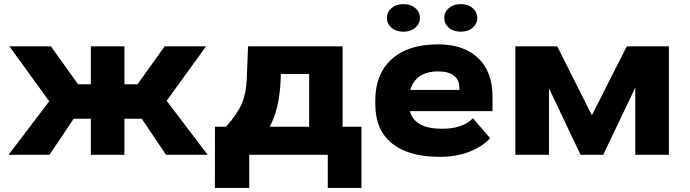

<svg xmlns="http://www.w3.org/2000/svg" viewBox="-20 -754 3360 935"><path d="M220.7 0H21.5L219.7 -260.7L25.9 -528.3H228L359.9 -343.8H422.4V-528.3H585.9V-343.8H649.9L781.7 -528.3H983.4L791.5 -263.2L991.2 0H788.6L670.4 -175.8H585.9V0H422.4V-175.8H338.9Z M1026.4 161.1 1026.9 -136.7H1080.6Q1136.2 -199.2 1157.5 -249Q1178.7 -298.8 1181.6 -368.2L1188 -528.3H1648.4V-136.7H1740.2V161.1H1576.2V0H1193.8V161.1ZM1293 -136.7H1485.4V-393.6H1347.7L1346.7 -368.2Q1341.8 -225.1 1293 -136.7Z M1807.6 -247.1V-265.1Q1807.6 -393.6 1887.5 -465.8Q1967.3 -538.1 2112.8 -538.1Q2238.3 -538.1 2308.3 -471.4Q2378.4 -404.8 2378.4 -284.7V-212.9H1976.1Q1999 -127 2132.3 -127Q2234.4 -127 2283.2 -178.2L2366.7 -81.1Q2332 -42 2268.6 -16.1Q2205.1 9.8 2121.1 9.8Q1970.7 9.8 1889.2 -55.4Q1807.6 -120.6 1807.6 -247.1ZM1978 -315.9H2216.8V-329.6Q2216.8 -364.7 2190.7 -385.5Q2164.6 -406.2 2113.8 -406.2Q2004.4 -406.2 1978 -315.9ZM1944.3 -733.9Q1980 -733.9 2002.4 -714.8Q2024.9 -695.8 2024.9 -667Q2024.9 -638.2 2002.4 -618.9Q1980 -599.6 1944.3 -599.6Q1908.7 -599.6 1886.5 -618.9Q1864.3 -638.2 1864.3 -667Q1864.3 -695.8 1886.7 -714.8Q1909.2 -733.9 1944.3 -733.9ZM2223.6 -733.9Q2259.3 -733.9 2281.7 -714.8Q2304.2 -695.8 2304.2 -667Q2304.2 -638.2 2281.7 -618.9Q2259.3 -599.6 2223.6 -599.6Q2188 -599.6 2165.8 -618.9Q2143.6 -638.2 2143.6 -667Q2143.6 -695.8 2166 -714.8Q2188.5 -733.9 2223.6 -733.9Z M2653.3 0H2489.7V-528.3H2693.8L2862.3 -192.4L3032.2 -528.3H3237.3V0H3073.7V-327.6L2917.5 0H2807.1L2653.3 -324.2Z"/></svg>

Font: Bert Sans Black
Style: Regular
Weight: 900
Designer: Christian Robertson, Adam Twardoch, & Cristiano Sobral
Foundry: Google
Version: Version 12.135;January 10, 2020;FontCreator 12.0.0.2547 64-b